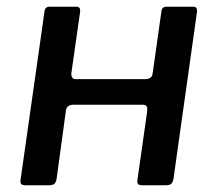

<svg xmlns="http://www.w3.org/2000/svg" viewBox="-20 -550 646 570"><path d="M57 0Q46 0 43 -3.5Q40 -7 41 -16L112 -515Q113 -530 127 -530H207Q219 -530 218 -516L192 -334Q191 -326 194 -320.5Q197 -315 204 -315H412Q420 -315 426 -319Q432 -323 433 -331L459 -515Q460 -530 474 -530H554Q566 -530 565 -516L495 -19Q493 -8 488 -4Q483 0 472 0H404Q393 0 390 -3.5Q387 -7 388 -16L417 -220Q418 -229 415.5 -234Q413 -239 404 -239H197Q189 -239 183.5 -235.5Q178 -232 176 -224L148 -19Q146 -8 141 -4Q136 0 125 0Z"/></svg>

Font: Libre Franklin Medium
Style: Italic
Weight: 500
Italic angle: -8°
Designer: Pablo Impallari, Rodrigo Fuenzalida, Nhung Nguyen
Foundry: Impallari Type
Version: Version 3.000